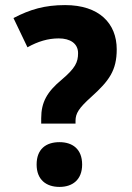

<svg xmlns="http://www.w3.org/2000/svg" viewBox="-20 -815 519 755"><path d="M236 -795C156 -795 98 -778 33 -744L88 -629C129 -652 169 -664 211 -664C256 -664 287 -644 287 -606C287 -570 276 -547 223 -502C165 -454 142 -413 142 -350V-329H277V-340C277 -369 290 -390 339 -434C409 -497 439 -538 439 -621C439 -723 370 -795 236 -795ZM214 -80C265 -80 303 -108 303 -168C303 -229 265 -256 214 -256C161 -256 124 -229 124 -168C124 -108 162 -80 214 -80Z"/></svg>

Font: Noto Sans Kannada UI SemiCondensed ExtraBold
Style: Regular
Weight: 800
Width: 4
Designer: Jelle Bosma - Monotype Design Team
Foundry: Monotype Imaging Inc.
Version: Version 2.005